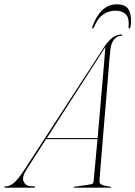

<svg xmlns="http://www.w3.org/2000/svg" viewBox="-67 -870 627 890"><path d="M55.5 -83.5Q33.5 -48.5 42.5 -28.5Q51.5 -8.5 74 -7L91 -6Q96 -6 96 -3Q96 0 91 0H-42Q-47 0 -47 -3Q-47 -6 -42 -6Q-21.5 -6 -1.8 -23Q18 -40 46 -83L414.5 -650Q438 -685.5 458 -697.8Q478 -710 495 -710Q500.5 -710 499.5 -707Q499.5 -704 494.5 -704Q476.5 -704 462.2 -687.2Q448 -670.5 444.5 -639Q444 -637 441.2 -604.8Q438.5 -572.5 434.2 -520.2Q430 -468 424.8 -405.8Q419.5 -343.5 414.2 -280.5Q409 -217.5 404.5 -163.2Q400 -109 397.2 -72.8Q394.5 -36.5 394 -29Q393.5 -21 402.2 -15.2Q411 -9.5 446 -4Q449 -4 449 -2Q449 0 446 0H277Q274 0 274 -2Q274 -4 276 -4L350.5 -15Q360.5 -16.5 363.2 -19.5Q366 -22.5 367 -30Q368 -40 373 -95Q378 -150 385 -225H146.5ZM417.5 -646 150 -230H385.5Q391 -292.5 396.8 -360Q402.5 -427.5 407.8 -488.5Q413 -549.5 416.8 -593.5Q420.5 -637.5 421.5 -653Q421 -651.5 420 -649.8Q419 -648 417.5 -646ZM468 -820.5Q437.5 -820.5 412 -803.5Q386.5 -786.5 369 -744.5Q366 -738 362.5 -738Q358.5 -738 361 -745.5Q376.5 -791.5 404.8 -820.8Q433 -850 475.5 -850Q518.5 -850 531.8 -820.8Q545 -791.5 538 -745.5Q536.5 -738 532.5 -738Q528.5 -738 529 -744.5Q533 -786.5 516 -803.5Q499 -820.5 468 -820.5Z"/></svg>

Font: Fraunces 144pt Thin
Style: Italic
Weight: 100
Italic angle: -16°
Version: Version 1.000;[b76b70a41]